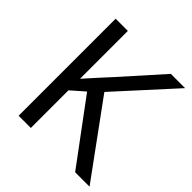

<svg xmlns="http://www.w3.org/2000/svg" viewBox="-190 -857 999 999"><g transform="rotate(45 309.5 -357.0)"><path d="M619 0H513L260 -341L187 -277V0H97V-714H187V-362Q217 -396 248 -430Q279 -464 310 -498L503 -714H608L325 -403Z"/></g></svg>

Font: Noto IKEA Arabic
Style: Regular
Weight: 400
Designer: Monotype Design Team
Foundry: Monotype Imaging Inc.
Version: Version 1.200